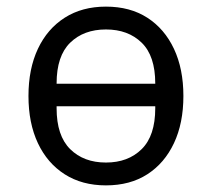

<svg xmlns="http://www.w3.org/2000/svg" viewBox="-20 -548 640 580"><path d="M300 12Q228 12 175.5 -21.5Q123 -55 94.5 -115.5Q66 -176 66 -258Q66 -340 94.5 -400.5Q123 -461 175.5 -494.5Q228 -528 300 -528Q373 -528 425 -494.5Q477 -461 505.5 -400.5Q534 -340 534 -258Q534 -176 505.5 -115.5Q477 -55 425 -21.5Q373 12 300 12ZM151 -295H449V-296Q449 -379 408 -419Q367 -459 300 -459Q233 -459 192 -419Q151 -379 151 -296ZM300 -57Q367 -57 408 -97.5Q449 -138 449 -221V-227H151V-221Q151 -138 192 -97.5Q233 -57 300 -57Z"/></svg>

Font: Lilex Nerd Font
Style: Regular
Weight: 400
Designer: Mike Abbink, Paul van der Laan, Pieter van Rosmalen, Mikhael Khrustik
Foundry: Mikhael Khrustik
Version: Version 2.400; ttfautohint (v1.8.4.7-5d5b);Nerd Fonts 3.3.0